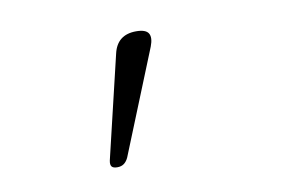

<svg xmlns="http://www.w3.org/2000/svg" viewBox="-46 -794 691 457"><g transform="rotate(-10 300.0 -565.5)"><path d="M205 -410Q195 -410 191.5 -414.5Q188 -419 190 -429L249 -677Q254 -699 268 -710Q282 -721 305 -721Q328 -721 334.5 -710.5Q341 -700 333 -679L232 -429Q228 -420 221.5 -415Q215 -410 205 -410Z"/></g></svg>

Font: Maple Mono NL Thin
Style: Regular
Weight: 250
Monospace: yes
Designer: subframe7536
Version: Version 7.000